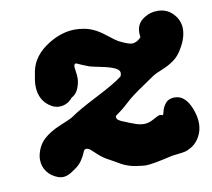

<svg xmlns="http://www.w3.org/2000/svg" viewBox="-63 -578 715 648"><g transform="rotate(-10 295.0 -253.5)"><path d="M213.9 -379.9Q207 -379.9 207 -369.1Q207 -365.2 209 -352.5Q210.9 -339.8 210.9 -330.1Q210.9 -313.5 203.1 -294.9Q195.3 -276.4 179.7 -268.6Q161.1 -246.1 133.8 -246.1Q121.1 -246.1 108.4 -252.9Q66.4 -276.4 66.4 -330.1Q66.4 -344.7 73.2 -378.9Q84 -430.7 138.7 -464.8Q184.6 -493.2 230.5 -493.2Q245.1 -493.2 261.7 -490.2Q294.9 -484.4 328.1 -458.5Q361.3 -432.6 367.2 -429.7Q400.4 -413.1 412.1 -413.1Q427.7 -413.1 442.4 -427.7Q443.4 -428.7 443.4 -431.6Q443.4 -432.6 442.9 -437Q442.4 -441.4 442.4 -444.3Q442.4 -477.5 470.7 -494.1Q490.2 -506.8 515.6 -506.8Q549.8 -506.8 571.3 -481.4Q589.8 -460 589.8 -432.6Q589.8 -401.4 568.4 -366.2Q555.7 -343.8 537.1 -330.6Q518.6 -317.4 496.1 -308.6Q473.6 -299.8 464.8 -293.9Q451.2 -284.2 427.7 -268.6Q404.3 -252.9 388.7 -241.2Q373 -229.5 356.4 -213.9Q344.7 -203.1 333.5 -194.8Q322.3 -186.5 318.8 -184.1Q315.4 -181.6 315.4 -178.7Q315.4 -176.8 315.9 -174.8Q316.4 -172.9 317.9 -170.9Q319.3 -168.9 321.3 -167.5Q323.2 -166 326.2 -164.6Q329.1 -163.1 331.5 -161.6Q334 -160.2 338.9 -158.7Q343.8 -157.2 347.7 -155.3Q351.6 -153.3 357.9 -150.9Q364.3 -148.4 370.1 -146.5Q388.7 -138.7 405.3 -138.7Q421.9 -138.7 439.5 -148.9Q457 -159.2 462.9 -159.2Q465.8 -159.2 471.7 -157.2Q474.6 -157.2 477.1 -169.4Q479.5 -181.6 489.3 -194.8Q499 -208 518.6 -209H522.5Q558.6 -209 578.1 -158.2Q587.9 -131.8 587.9 -109.4Q587.9 -78.1 569.3 -52.7Q559.6 -40 546.4 -32.2Q533.2 -24.4 523.4 -22.5Q513.7 -20.5 499 -19Q484.4 -17.6 479.5 -16.6Q409.2 0 386.7 0Q377.9 0 352.5 -3.9Q338.9 -5.9 326.7 -10.3Q314.5 -14.6 307.1 -18.6Q299.8 -22.5 287.6 -29.8Q275.4 -37.1 269.5 -40Q250 -49.8 235.4 -63Q220.7 -76.2 213.4 -83Q206.1 -89.8 199.2 -89.8H196.3Q190.4 -88.9 187 -79.1Q183.6 -69.3 173.3 -53.7Q163.1 -38.1 142.6 -25.4Q121.1 -9.8 104.5 -9.8Q94.7 -9.8 85.9 -13.7Q64.5 -21.5 51.3 -39.6Q38.1 -57.6 38.1 -80.1Q38.1 -88.9 39.1 -93.8Q45.9 -127.9 67.9 -148.4Q89.8 -168.9 126 -183.6Q162.1 -198.2 170.9 -204.1Q198.2 -223.6 264.2 -257.3Q330.1 -291 354.5 -310.5Q357.4 -316.4 357.4 -321.3Q357.4 -333 341.3 -340.3Q325.2 -347.7 295.9 -353.5Q266.6 -359.4 256.8 -362.3Q244.1 -367.2 233.4 -371.6Q222.7 -376 219.2 -377.9Q215.8 -379.9 213.9 -379.9Z"/></g></svg>

Font: Essays1743
Style: BoldItalic
Weight: 700
Italic angle: -10°
Designer: Based on the typeface in a 1743 English translation of the essays of Montaigne.  PostScript/TrueType font designed by Jo
Version: Version 002.100